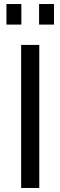

<svg xmlns="http://www.w3.org/2000/svg" viewBox="-20 -933 300 953"><path d="M85 0V-710H175V0ZM12 -811V-913H86V-811ZM174 -811V-913H248V-811Z"/></svg>

Font: IngvarSans
Style: Regular
Weight: 500
Version: Version 3.000